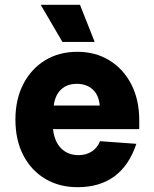

<svg xmlns="http://www.w3.org/2000/svg" viewBox="-20 -765 640 797"><path d="M302 12Q226 12 168 -22.5Q110 -57 77 -120Q44 -183 44 -269Q44 -352 76.5 -415.5Q109 -479 167 -514.5Q225 -550 301 -550Q376 -550 434 -514.5Q492 -479 525 -415Q558 -351 558 -266V-229H200Q206 -177 234 -149Q262 -121 306 -121Q338 -121 361.5 -136.5Q385 -152 395 -179L546 -168Q486 12 302 12ZM203 -327H394Q390 -371 364.5 -394Q339 -417 299 -417Q259 -417 234 -394Q209 -371 203 -327ZM239 -591 149 -745H312L373 -591Z"/></svg>

Font: Geist Mono ExtraBold
Style: Regular
Weight: 800
Monospace: yes
Designer: Basement.studio, Andrés Briganti, Mateo Zaragoza
Foundry: Basement.studio, Vercel, Andrés Briganti, Guido Ferreyra, Mateo Zaragoza
Version: Version 1.500; ttfautohint (v1.8.4.7-5d5b)